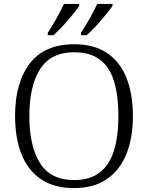

<svg xmlns="http://www.w3.org/2000/svg" viewBox="-20 -951 757 981"><path d="M358 10Q257 10 190 -35Q123 -80 90 -162.5Q57 -245 57 -359Q57 -529 132.5 -627Q208 -725 359 -725Q460 -725 526.5 -680.5Q593 -636 626 -553.5Q659 -471 659 -358Q659 -247 626 -164.5Q593 -82 526 -36Q459 10 358 10ZM358 -31Q440 -31 490 -70Q540 -109 562.5 -182.5Q585 -256 585 -358Q585 -461 563 -534Q541 -607 491.5 -645.5Q442 -684 359 -684Q240 -684 185 -598Q130 -512 130 -358Q130 -204 184.5 -117.5Q239 -31 358 -31ZM394 -784Q415 -815 438 -856Q461 -897 477 -931H555V-921Q543 -904 520 -875.5Q497 -847 470.5 -818Q444 -789 422 -771H394ZM224 -784Q245 -815 268 -856Q291 -897 307 -931H385V-921Q374 -904 350.5 -875.5Q327 -847 300.5 -818Q274 -789 253 -771H224Z"/></svg>

Font: Noto Serif Sinhala Light
Style: Regular
Weight: 300
Designer: Jelle Bosma - Monotype Design Team
Foundry: Monotype Imaging Inc.
Version: Version 2.007; ttfautohint (v1.8.4.7-5d5b)